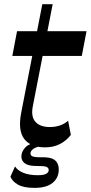

<svg xmlns="http://www.w3.org/2000/svg" viewBox="-20 -701 438 927"><path d="M198.1 10.5Q127.4 10.5 96.5 -30.9Q65.7 -72.3 82.6 -158L184.3 -680.8H234.3L138.7 -189.3Q128.3 -139 150.7 -113.3Q173.2 -87.6 220.6 -87.6Q245.9 -87.6 268.5 -95Q291 -102.4 308.9 -118.1L322.1 -49.7Q299.9 -20.9 268.5 -5.2Q237.1 10.5 198.1 10.5ZM39.5 -430.9 62.3 -550.5H397.8L374.9 -430.9ZM146.9 206.1Q92.9 206.1 65.8 189.9Q38.7 173.8 30.4 152.1L52.6 102.6Q64.4 121.7 92.6 133.3Q120.7 144.9 162.4 144.9Q190.8 144.9 202.9 138.1Q215.1 131.3 215.1 120.2Q215.1 104.6 193.4 101.9Q181.1 100.5 167.3 100.7Q153.6 100.9 141.3 99.9Q111.3 97.6 97.3 85.6Q83.3 73.6 83.3 54.7Q83.3 31.4 101.6 11.5Q120 -8.4 164.8 -17.1L194 0Q153.9 8.1 140.5 18.1Q127.1 28 127.1 39.7Q127.1 47.1 132.8 51.5Q138.6 55.9 151.6 57.2Q164.3 58.6 179.4 58.2Q194.5 57.9 206.1 59.2Q236.2 61.6 249.9 76.7Q263.7 91.7 263.7 116.9Q263.7 157.5 234.1 181.8Q204.4 206.1 146.9 206.1Z"/></svg>

Font: Savate ExtraLight
Style: Italic
Weight: 200
Italic angle: -11°
Designer: Max Esnée
Foundry: Plomb Type
Version: Version 2.000